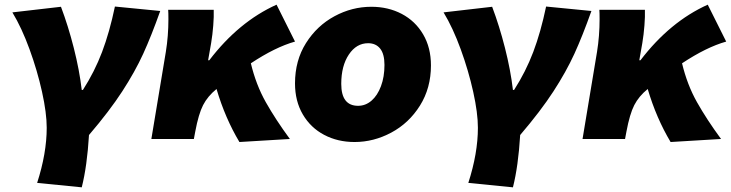

<svg xmlns="http://www.w3.org/2000/svg" viewBox="-20 -595 3129 822"><path d="M180 -48Q180 -111 160 -201.5Q140 -292 106.5 -384Q73 -476 33 -542L241 -566Q272 -484 296 -389.5Q320 -295 330 -210H335Q385 -288 417 -372.5Q449 -457 472 -567L666 -548Q628 -441 593 -364.5Q558 -288 503.5 -204Q449 -120 361 -17Q353 116 330 207L139 188Q180 61 180 -48Z M701 -513Q701 -541 700 -553H895Q896 -525 893 -486Q890 -447 884 -411L871 -337H876Q1002 -502 1164 -575L1243 -417Q1158 -393 1054 -324Q1076 -232 1118 -157.5Q1160 -83 1221 0L1005 13Q944 -89 907 -214Q869 -183 849.5 -145Q830 -107 816 -32L810 0H628L690 -373Q701 -441 701 -513Z M1243 -238Q1243 -336 1290 -410.5Q1337 -485 1412 -525.5Q1487 -566 1570 -566Q1642 -566 1700 -535.5Q1758 -505 1791.5 -448Q1825 -391 1825 -315Q1825 -218 1778 -143Q1731 -68 1655.5 -27.5Q1580 13 1498 13Q1426 13 1368 -17.5Q1310 -48 1276.5 -105Q1243 -162 1243 -238ZM1626 -317Q1626 -364 1607.5 -387Q1589 -410 1556 -410Q1506 -410 1473.5 -361.5Q1441 -313 1441 -236Q1441 -142 1513 -142Q1545 -142 1570.5 -164Q1596 -186 1611 -226Q1626 -266 1626 -317Z M2026 -48Q2026 -111 2006 -201.5Q1986 -292 1952.5 -384Q1919 -476 1879 -542L2087 -566Q2118 -484 2142 -389.5Q2166 -295 2176 -210H2181Q2231 -288 2263 -372.5Q2295 -457 2318 -567L2512 -548Q2474 -441 2439 -364.5Q2404 -288 2349.5 -204Q2295 -120 2207 -17Q2199 116 2176 207L1985 188Q2026 61 2026 -48Z M2547 -513Q2547 -541 2546 -553H2741Q2742 -525 2739 -486Q2736 -447 2730 -411L2717 -337H2722Q2848 -502 3010 -575L3089 -417Q3004 -393 2900 -324Q2922 -232 2964 -157.5Q3006 -83 3067 0L2851 13Q2790 -89 2753 -214Q2715 -183 2695.5 -145Q2676 -107 2662 -32L2656 0H2474L2536 -373Q2547 -441 2547 -513Z"/></svg>

Font: Nebula Sans Black
Style: Regular
Weight: 900
Italic angle: -9°
Designer: Paul D. Hunt for Adobe (as Source Sans)
Foundry: Nebula Entertainment & Broadcasting LLC
Version: Version 1.010